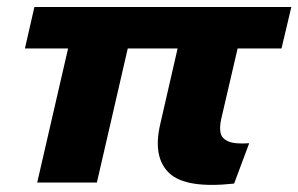

<svg xmlns="http://www.w3.org/2000/svg" viewBox="-20 -520 850 547"><path d="M86 0 174 -382H51L78 -500H810L782 -382H657L610 -180Q605 -157 608.5 -141Q612 -125 631 -117Q650 -109 690 -112L647 3Q510 18 462.5 -26.5Q415 -71 436 -164L486 -382H344L256 0Z"/></svg>

Font: Work Sans
Style: Bold Italic
Weight: 700
Italic angle: -13°
Designer: Wei Huang
Foundry: Wei Huang
Version: Version 2.010; ttfautohint (v1.8.3)